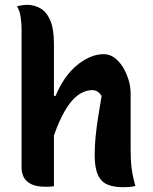

<svg xmlns="http://www.w3.org/2000/svg" viewBox="-20 -776 640 801"><path d="M168 3Q132 3 110 -8Q88 -19 79 -37Q70 -55 70 -75Q70 -159 70 -230.5Q70 -302 70 -368.5Q70 -435 70 -504.5Q70 -574 70 -653Q70 -679 66 -705.5Q62 -732 51 -750Q59 -752 65.5 -753Q72 -754 79 -755Q86 -756 92 -756Q122 -756 148 -741.5Q174 -727 189.5 -691.5Q205 -656 205 -594Q205 -517 205 -442.5Q205 -368 205 -295Q205 -222 205 -148.5Q205 -75 205 1Q198 2 192 2.5Q186 3 180.5 3Q175 3 168 3ZM186 -149V-376H212Q227 -413 248.5 -445Q270 -477 296.5 -500Q323 -523 352.5 -536.5Q382 -550 413 -550Q437 -550 457 -535.5Q477 -521 492 -497Q507 -473 516 -444Q525 -415 525 -386Q525 -348 525 -309Q525 -270 525 -231.5Q525 -193 525 -154Q525 -108 529 -75Q533 -42 545 0Q531 3 519 4Q507 5 493 5Q455 5 428.5 -6Q402 -17 388.5 -46.5Q375 -76 375 -129Q375 -168 379 -207.5Q383 -247 389.5 -288.5Q396 -330 404 -376Q396 -388 386.5 -394Q377 -400 365 -400Q341 -400 317.5 -387Q294 -374 271.5 -345Q249 -316 227.5 -268Q206 -220 186 -149Z"/></svg>

Font: Recursive Monospace Casual
Style: Bold
Weight: 700
Version: Version 1.047